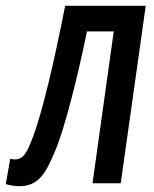

<svg xmlns="http://www.w3.org/2000/svg" viewBox="-51 -600 530 660"><path d="M248 -492H340L267 30H364L450 -580H173C136 -392 96 -220 64 -134C42 -74 29 -52 0 -52C-4 -52 -11 -53 -16 -54L-31 33C-15 37 -2 40 15 40C81 40 106 -2 141 -87C173 -166 215 -332 248 -492Z"/></svg>

Font: Smiley Sans Oblique
Style: Regular
Weight: 400
Italic angle: -8°
Designer: oooooohmygosh, Nagisa Chen, Janine Sui, Heda Shi, Jian Li
Foundry: atelierAnchor
Version: Version 2.0.1